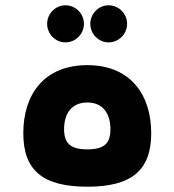

<svg xmlns="http://www.w3.org/2000/svg" viewBox="-20 -695 658 725"><path d="M227 -535C266 -535 297 -567 297 -605C297 -643 266 -675 227 -675C189 -675 158 -643 158 -605C158 -567 189 -535 227 -535ZM390 -535C429 -535 460 -567 460 -605C460 -643 429 -675 390 -675C352 -675 321 -643 321 -605C321 -567 352 -535 390 -535ZM310 10C477 10 551 -52 551 -192C551 -338 472 -449 310 -449C146 -449 68 -338 68 -192C68 -52 141 10 310 10ZM310 -131C247 -131 222 -153 222 -207C222 -267 251 -308 310 -308C368 -308 397 -267 397 -207C397 -153 373 -131 310 -131Z"/></svg>

Font: UULA Sans
Style: Bold
Weight: 700
Designer: Mohamed Gaber, Laura Garcia Mut
Foundry: Kief Type Foundry
Version: Version 3.006;hotconv 1.0.109;makeotfexe 2.5.65596